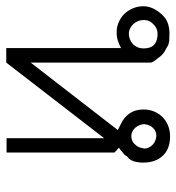

<svg xmlns="http://www.w3.org/2000/svg" viewBox="5 -569 564 614"><g transform="rotate(90 287.0 -262.0)"><path d="M396 -356.9 377 -366.2Q330.1 -388.7 330.1 -439Q330.1 -457 336.4 -472.4Q342.8 -487.8 354 -499.3Q365.2 -510.7 381.1 -517.3Q397 -523.9 416 -523.9Q456.1 -523.9 478 -500.7Q500 -477.5 500 -438Q500 -422.4 496.1 -408.7Q492.2 -395 480 -386.2Q477.1 -379.9 473.6 -377Q470.2 -374 464.8 -370.1Q461.9 -367.2 459 -364.7Q456.1 -362.3 452.1 -360.8L467.8 -346.2V-1H421.9V-313L180.2 0H133.8V-367.2Q121.1 -360.4 109.6 -356.7Q98.1 -353 83 -353Q51.8 -353 25.9 -376Q13.7 -388.7 6.8 -404.5Q0 -420.4 0 -439Q0 -468.3 25.9 -497.1Q38.6 -511.2 54 -516.6Q69.3 -522 87.9 -522L111.8 -521L124 -518.1L138.2 -509.8Q153.8 -503.4 167 -483.9Q180.2 -467.8 180.2 -461.9V-78.1ZM43.9 -439Q43.9 -430.2 47.4 -421.6Q50.8 -413.1 56.9 -406.5Q63 -399.9 71 -396Q79.1 -392.1 87.9 -392.1Q96.7 -392.1 105.2 -395.3Q113.8 -398.4 120.4 -404.5Q127 -410.6 130.9 -419.4Q134.8 -428.2 134.8 -439.9Q134.8 -483.9 87.9 -483.9Q70.8 -483.9 58.1 -471.2Q43.9 -458.5 43.9 -439ZM415 -480Q398.4 -480 389.2 -469.2Q379.9 -461.4 377 -441.9Q377 -434.6 379.9 -427Q382.8 -419.4 387.9 -413.3Q393.1 -407.2 400.1 -403.6Q407.2 -399.9 415 -399.9Q423.3 -399.9 430.4 -403.1Q437.5 -406.2 442.9 -413.1Q447.8 -417.5 450.7 -424.8Q453.6 -432.1 455.1 -441.9Q455.1 -456.1 441.9 -469.2Q431.2 -478.5 415 -480Z"/></g></svg>

Font: Defago Noto Sans
Style: Regular
Weight: 400
Designer: John M. Durdin
Foundry: Lao IT Dev Co., Ltd.
Version: Version 1.000 2007 initial release